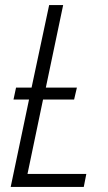

<svg xmlns="http://www.w3.org/2000/svg" viewBox="-20 -734 426 754"><path d="M22 0 94 -343H33L43 -390H104L173 -714H228L160 -390H282L271 -343H149L88 -51H319L309 0Z"/></svg>

Font: Noto Sans Display SemiCondensed Light
Style: Italic
Weight: 300
Width: 4
Italic angle: -12°
Designer: Monotype Design Team
Foundry: Monotype Imaging Inc.
Version: Version 1.900